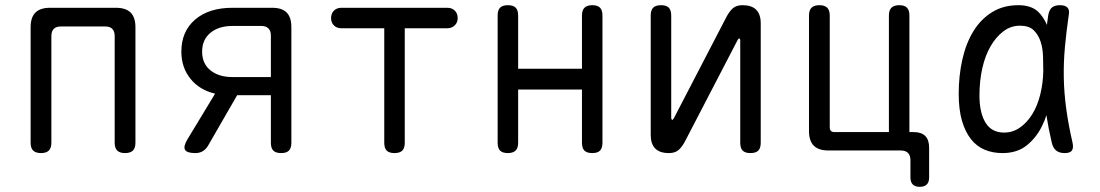

<svg xmlns="http://www.w3.org/2000/svg" viewBox="-20 -580 4240 740"><path d="M138 10Q118 10 108 0.5Q98 -9 98 -30V-475Q98 -513 116.5 -531.5Q135 -550 173 -550H427Q465 -550 483.5 -531.5Q502 -513 502 -475V-30Q502 -9 492 0.5Q482 10 462 10Q442 10 432 0.5Q422 -9 422 -30V-441Q422 -459 413 -468.5Q404 -478 385 -478H215Q196 -478 187 -468.5Q178 -459 178 -441V-30Q178 -9 168 0.5Q158 10 138 10Z M733 10Q700 10 693 -3Q686 -16 703 -44L809 -219Q749 -233 714 -276.5Q679 -320 679 -381Q679 -459 732 -504.5Q785 -550 876 -550H1029Q1067 -550 1085 -531.5Q1103 -513 1103 -475V-30Q1103 -9 1093.5 0.5Q1084 10 1064 10Q1043 10 1033.5 0.5Q1024 -9 1024 -30V-213H894L781 -17Q772 -3 760 3.5Q748 10 733 10ZM1024 -443Q1024 -461 1014.5 -470.5Q1005 -480 987 -480H876Q823 -480 791 -453.5Q759 -427 759 -381Q759 -335 791 -309Q823 -283 876 -283H1024Z M1461 -471H1296Q1278 -471 1267 -482Q1256 -493 1256 -510Q1256 -528 1267 -539Q1278 -550 1296 -550H1704Q1722 -550 1733 -539Q1744 -528 1744 -510Q1744 -493 1732.5 -482Q1721 -471 1704 -471H1540V-30Q1540 -9 1530.5 0.5Q1521 10 1500 10Q1480 10 1470.5 0.5Q1461 -9 1461 -30Z M1937 10Q1917 10 1907.5 0.5Q1898 -9 1898 -30V-520Q1898 -541 1907.5 -550.5Q1917 -560 1937 -560Q1958 -560 1967.5 -550.5Q1977 -541 1977 -520V-315H2223V-520Q2223 -541 2233 -550.5Q2243 -560 2263 -560Q2283 -560 2292.5 -550.5Q2302 -541 2302 -520V-30Q2302 -9 2292.5 0.5Q2283 10 2263 10Q2242 10 2232.5 0.5Q2223 -9 2223 -30V-235H1977V-30Q1977 -9 1967 0.5Q1957 10 1937 10Z M2488 -60V-520Q2488 -541 2497.5 -550.5Q2507 -560 2528 -560Q2548 -560 2557.5 -550.5Q2567 -541 2567 -520V-124Q2569 -118 2571 -118Q2573 -118 2573.5 -119.5Q2574 -121 2577 -124L2780 -515Q2791 -536 2804.5 -548Q2818 -560 2842 -560Q2877 -560 2894.5 -542.5Q2912 -525 2912 -490V-30Q2912 -9 2902.5 0.5Q2893 10 2872 10Q2852 10 2842.5 0.5Q2833 -9 2833 -30V-426Q2831 -432 2829 -432Q2827 -432 2826.5 -430.5Q2826 -429 2823 -426L2620 -35Q2609 -14 2595.5 -2Q2582 10 2558 10Q2523 10 2505.5 -7.5Q2488 -25 2488 -60Z M3561 104Q3561 122 3552 131Q3543 140 3525 140Q3507 140 3498 131Q3489 122 3489 104V37Q3489 19 3479.5 9.5Q3470 0 3452 0H3173Q3135 0 3116.5 -18.5Q3098 -37 3098 -75V-520Q3098 -541 3108 -550.5Q3118 -560 3138 -560Q3158 -560 3168 -550.5Q3178 -541 3178 -520V-89Q3178 -80 3182.5 -75.5Q3187 -71 3196 -71H3406V-520Q3406 -541 3416 -550.5Q3426 -560 3446 -560Q3466 -560 3475.5 -550.5Q3485 -541 3485 -520V-71H3501Q3531 -71 3546 -56Q3561 -41 3561 -11Z M3844 10Q3806 10 3775 -3Q3744 -16 3722 -44Q3700 -72 3687.5 -115Q3675 -158 3675 -219Q3675 -288 3689 -350.5Q3703 -413 3731.5 -459.5Q3760 -506 3803.5 -533Q3847 -560 3905 -560Q3953 -560 3980 -536Q4002 -515 4015 -484Q4017 -502 4020 -521Q4024 -543 4035 -551.5Q4046 -560 4065 -560Q4086 -560 4094.5 -550.5Q4103 -541 4099 -521Q4090 -459 4084.5 -400Q4079 -341 4080 -282Q4081 -223 4089.5 -160.5Q4098 -98 4114 -29Q4118 -9 4111 0.5Q4104 10 4083.5 10Q4063 10 4051 0.5Q4039 -9 4034 -29Q4021 -84 4013 -136Q4006 -114 3996 -94Q3974 -49 3937 -19.5Q3900 10 3844 10ZM3850 -69Q3883 -69 3910.5 -88Q3938 -107 3958 -139Q3978 -171 3989 -214.5Q4000 -258 4001 -306Q4001 -333 4000 -363.5Q3999 -394 3990.5 -420Q3982 -446 3964 -463.5Q3946 -481 3911 -481Q3876 -481 3847.5 -459.5Q3819 -438 3798 -402Q3777 -366 3766 -317Q3755 -268 3755 -212Q3755 -145 3778.5 -107Q3802 -69 3850 -69Z"/></svg>

Font: Maple Mono NL Light
Style: Regular
Weight: 300
Monospace: yes
Designer: subframe7536
Version: Version 7.000